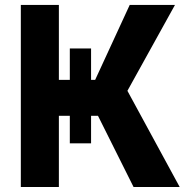

<svg xmlns="http://www.w3.org/2000/svg" viewBox="-20 -747 751 767"><path d="M258.9 -553.3V-427.9H215.2V-727.3H63.2V0H215.2V-284.4H258.9V-174.4H343.8V-284.4H371.4L513.5 0H697.8L489 -384.2L679 -727.3H498.2L360.1 -427.9H343.8V-553.3Z"/></svg>

Font: Margiela Sans
Style: Bold
Weight: 700
Designer: Stefan Endress, Andreas Faust
Version: Version 1.100;FEAKit 1.0